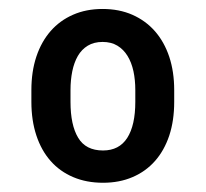

<svg xmlns="http://www.w3.org/2000/svg" viewBox="-20 -741 454 424"><path d="M49.3 -542Q49.3 -583 60.3 -616Q71.3 -648.9 91.8 -672.4Q112.3 -695.8 141.4 -708.5Q170.4 -721.2 206.5 -721.2Q243.2 -721.2 272.5 -708.3Q301.8 -695.3 322.3 -671.9Q342.8 -648.4 353.8 -615.5Q364.7 -582.5 364.7 -542V-516.1Q364.7 -474.6 353.8 -441.7Q342.8 -408.7 322.3 -385.5Q301.8 -362.3 272.7 -349.9Q243.7 -337.4 207.5 -337.4Q170.9 -337.4 141.6 -349.9Q112.3 -362.3 91.8 -385.5Q71.3 -408.7 60.3 -441.9Q49.3 -475.1 49.3 -516.1ZM135.7 -516.1Q135.7 -464.8 152.6 -436.8Q169.4 -408.7 207.5 -408.7Q243.2 -408.7 261 -436.5Q278.8 -464.4 278.8 -516.1V-542Q278.8 -564.5 274.7 -583.7Q270.5 -603 261.7 -617.4Q252.9 -631.8 239.3 -640.1Q225.6 -648.4 206.5 -648.4Q187.5 -648.4 173.8 -640.1Q160.2 -631.8 151.9 -617.4Q143.6 -603 139.6 -583.5Q135.7 -564 135.7 -542Z"/></svg>

Font: Ufes Sans Medium
Style: Regular
Weight: 500
Designer: Ricardo Esteves & Filipe Motta
Foundry: ProDesignUfes - Ricardo Esteves, Filipe Motta (This is a derivative work, based on Roboto family, by Christian Robertson
Version: Version 2.0